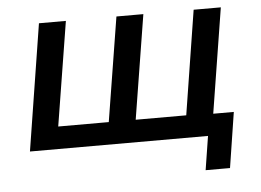

<svg xmlns="http://www.w3.org/2000/svg" viewBox="-47 -559 1025 753"><g transform="rotate(-5 465.0 -182.5)"><path d="M733 133 754 0H53L132 -498H238L172 -88H371L437 -498H543L477 -88H676L741 -498H848L782 -85H863L829 133Z"/></g></svg>

Font: Nunito Sans 7pt SemiBold
Style: Italic
Weight: 600
Italic angle: -9°
Designer: Vernon Adams
Foundry: Vernon Adams
Version: Version 3.101;gftools[0.9.27]